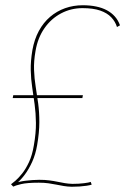

<svg xmlns="http://www.w3.org/2000/svg" viewBox="-20 -702 503 732"><path d="M30.5 9.5Q37.5 5.5 60.2 0Q83 -5.5 128 -5.5Q148.5 -5.5 164.8 -3.2Q181 -1 195.2 2Q209.5 5 223.2 7.2Q237 9.5 253 10Q269 10 283.5 9Q298 8 309.8 6.2Q321.5 4.5 329.5 2L326 -8.5Q319.5 -6 300 -3.5Q280.5 -1 256 -1Q240.5 -1.5 227 -3.8Q213.5 -6 199.5 -9Q185.5 -12 168.5 -14.2Q151.5 -16.5 129.5 -16.5Q117 -16.5 103.8 -15.5Q90.5 -14.5 78 -13Q65.5 -11.5 55.5 -9.2Q45.5 -7 39.5 -4.5L43.5 -3Q59 -15.5 74.5 -36.2Q90 -57 102.8 -85.2Q115.5 -113.5 121.5 -148Q130 -197.5 130 -236.2Q130 -275 125.5 -308Q121 -341 116 -371.8Q111 -402.5 109.8 -435.5Q108.5 -468.5 115.5 -508Q124 -558 149.5 -594.5Q175 -631 212.8 -651Q250.5 -671 294.5 -671Q335 -671 361.8 -661.8Q388.5 -652.5 404 -636.2Q419.5 -620 426 -599L437.5 -605.5Q430.5 -625 417.8 -639.2Q405 -653.5 387.2 -663Q369.5 -672.5 346.5 -677.2Q323.5 -682 295.5 -682Q260 -682 228.2 -670.8Q196.5 -659.5 171 -637.8Q145.5 -616 128.2 -584.2Q111 -552.5 103.5 -511Q96.5 -469 97.2 -434.5Q98 -400 102.8 -368.5Q107.5 -337 112 -304.2Q116.5 -271.5 117 -233.5Q117.5 -195.5 109 -147.5Q103 -111 90.8 -84.5Q78.5 -58 64.5 -40.5Q50.5 -23 38.8 -13Q27 -3 22 0.5ZM28.5 -328H294L296 -339H30.5Z"/></svg>

Font: Anybody UltraCondensed Thin Thin
Style: Italic
Weight: 250
Italic angle: -10°
Version: Version 1.111